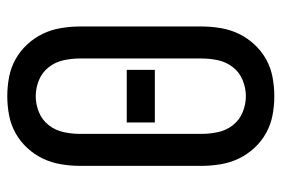

<svg xmlns="http://www.w3.org/2000/svg" viewBox="-146 -638 791 540"><g transform="rotate(-90 250.0 -367.5)"><path d="M250 8Q223 8 196.5 3Q170 -2 146.5 -15Q123 -28 104.5 -48Q86 -68 74.5 -92Q63 -116 58.5 -143Q54 -170 54 -196V-539Q54 -565 58.5 -592Q63 -619 74.5 -643Q86 -667 104.5 -687Q123 -707 146.5 -720Q170 -733 196.5 -738Q223 -743 250 -743Q277 -743 303.5 -738Q330 -733 353.5 -720Q377 -707 395.5 -687Q414 -667 425.5 -643Q437 -619 441.5 -592Q446 -565 446 -539V-196Q446 -170 441.5 -143Q437 -116 425.5 -92Q414 -68 395.5 -48Q377 -28 353.5 -15Q330 -2 303.5 3Q277 8 250 8ZM250 -72Q273 -72 295 -81Q317 -90 331.5 -108.5Q346 -127 351 -150Q356 -173 356 -196V-539Q356 -562 351 -585Q346 -608 331.5 -626.5Q317 -645 295 -654Q273 -663 250 -663Q227 -663 205 -654Q183 -645 168.5 -626.5Q154 -608 149 -585Q144 -562 144 -539V-196Q144 -173 149 -150Q154 -127 168.5 -108.5Q183 -90 205 -81Q227 -72 250 -72ZM176 -328V-407H324V-328Z"/></g></svg>

Font: Iosevka SS04 Medium
Style: Regular
Weight: 500
Monospace: yes
Designer: Belleve Invis
Foundry: Belleve Invis
Version: Version 19.0.0; ttfautohint (v1.8.4)